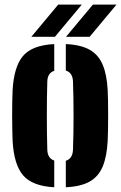

<svg xmlns="http://www.w3.org/2000/svg" viewBox="-20 -800 524 830"><path d="M34.5 -191Q34 -208 33.2 -236.8Q32.5 -265.5 32.5 -298.5Q32.5 -331.5 33 -361.5Q33.5 -391.5 34.5 -410Q40 -511 79.2 -557.8Q118.5 -604.5 214.5 -609.5V-494Q185.5 -484.5 184.5 -448Q182.5 -379 182.5 -300.2Q182.5 -221.5 184.5 -153Q185.5 -115.5 214.5 -106V9.5Q119.5 4.5 79.8 -42.2Q40 -89 34.5 -191ZM264.5 9.5V-105Q294 -114 295.5 -153Q298 -222 298 -300.5Q298 -379 295.5 -448Q294 -486 264.5 -495V-609.5Q329.5 -606.5 367.8 -584.8Q406 -563 424 -520Q442 -477 445.5 -410Q446.5 -393 447 -364Q447.5 -335 447.5 -302Q447.5 -269 447 -239.5Q446.5 -210 445.5 -191Q442 -123.5 424 -80.2Q406 -37 367.8 -15.2Q329.5 6.5 264.5 9.5ZM115.5 -641 231.5 -780H333.5L217.5 -641ZM265.5 -641 381.5 -780H483.5L367.5 -641Z"/></svg>

Font: Big Shoulders Stencil Display Black
Style: Regular
Weight: 900
Designer: Patric King
Foundry: XO Type Co
Version: Version 1.000